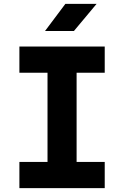

<svg xmlns="http://www.w3.org/2000/svg" viewBox="-20 -970 640 990"><path d="M80 0V-135H225V-595H80V-730H520V-595H375V-135H520V0ZM212 -810 317 -950H478L361 -810Z"/></svg>

Font: NKDuy Mono ExtraBold
Style: Regular
Weight: 800
Monospace: yes
Designer: NKDuy
Foundry: NKDuy
Version: Version 2.251; ttfautohint (v1.8.4.7-5d5b)